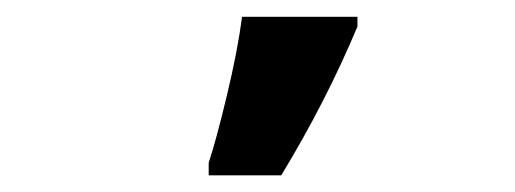

<svg xmlns="http://www.w3.org/2000/svg" viewBox="-20 -816 617 230"><path d="M408.2 -795.9V-784.2Q370.1 -693.4 316.9 -606H230V-621.1Q238.8 -647.5 251.7 -701.2Q264.6 -754.9 270 -795.9Z"/></svg>

Font: OpenSans-Bold
Style: Bold
Weight: 700
Foundry: Ascender Corporation
Version: Version 1.10